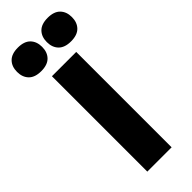

<svg xmlns="http://www.w3.org/2000/svg" viewBox="-351 -1005 1039 1039"><g transform="rotate(-45 169.0 -485.0)"><path d="M76 -730H262V0H76ZM-41 -880Q-41 -921 -17 -945.5Q7 -970 55 -970Q103 -970 127 -945.5Q151 -921 151 -880Q151 -839 127 -814.5Q103 -790 55 -790Q7 -790 -17 -814.5Q-41 -839 -41 -880ZM187 -880Q187 -921 211 -945.5Q235 -970 283 -970Q331 -970 355 -945.5Q379 -921 379 -880Q379 -839 355 -814.5Q331 -790 283 -790Q235 -790 211 -814.5Q187 -839 187 -880Z"/></g></svg>

Font: Sora-SIA ExtraBold
Style: Regular
Weight: 800
Designer: Jonathan Barnbrook, Julián Moncada
Foundry: Barnbrook Fonts
Version: Version 2.000